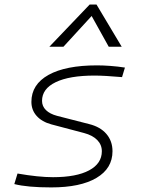

<svg xmlns="http://www.w3.org/2000/svg" viewBox="-20 -815 626 845"><path d="M205.6 9.8Q100.1 9.8 43 -4.9L57.1 -51.3Q149.4 -35.2 213.4 -35.2Q315.9 -35.2 372.1 -65.2Q428.2 -95.2 428.2 -149.4Q428.2 -178.2 407.7 -199Q387.2 -219.7 350.1 -229.5L206.1 -267.6Q164.6 -278.8 141.4 -304.7Q118.2 -330.6 118.2 -366.7Q118.2 -443.4 193.6 -485.4Q269 -527.3 406.7 -527.3Q434.1 -527.3 466.3 -524.9Q498.5 -522.5 529.8 -517.6L517.1 -475.6Q439 -482.4 396 -482.4Q285.6 -482.4 225.3 -453.4Q165 -424.3 165 -371.1Q165 -347.2 182.4 -330.3Q199.7 -313.5 231 -305.2L372.1 -269Q421.4 -256.8 448.2 -225.6Q475.1 -194.3 475.1 -149.4Q475.1 -73.7 404.5 -32Q334 9.8 205.6 9.8ZM404.8 -794.9 515.6 -609.4H458.5L383.3 -744.6L259.3 -609.4H197.3L374.5 -794.9Z"/></svg>

Font: Cascadia Code ExtraLight
Style: Italic
Weight: 200
Italic angle: -10°
Monospace: yes
Designer: Aaron Bell
Foundry: Saja Typeworks
Version: Version 2404.023; ttfautohint (v1.8.4)